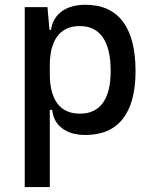

<svg xmlns="http://www.w3.org/2000/svg" viewBox="-20 -547 626 792"><path d="M82 224.6V-517.6H175.8L185.5 -408.2V224.6ZM332.5 9.8Q272.9 9.8 236.6 -17.6Q200.2 -44.9 195.3 -93.8H150.4L185.5 -241.2Q185.5 -161.1 217 -119.6Q248.5 -78.1 309.6 -78.1Q372.1 -78.1 404.3 -122.6Q436.5 -167 436.5 -253.9Q436.5 -345.7 404.3 -392.6Q372.1 -439.5 309.6 -439.5Q248.5 -439.5 217 -397.9Q185.5 -356.4 185.5 -276.4L150.4 -423.8H190.4Q197.3 -472.7 234.6 -500Q272 -527.3 332.5 -527.3Q434.6 -527.3 486.8 -458Q539.1 -388.7 539.1 -253.9Q539.1 -124 486.8 -57.1Q434.6 9.8 332.5 9.8Z"/></svg>

Font: Cascadia Mono
Style: Regular
Weight: 400
Monospace: yes
Designer: Aaron Bell
Foundry: Saja Typeworks
Version: Version 2102.003